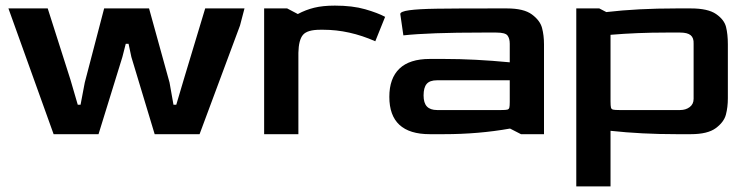

<svg xmlns="http://www.w3.org/2000/svg" viewBox="-20 -478 2663 684"><path d="M10 -448H150L231 -194L257 -105H267L282 -184L351 -448H511L584 -184L598 -105H608L635 -196L711 -448H851L835 -387L691 0H531L448 -275L438 -322H428L416 -275L331 0H171Z M921 -448H1003L1041 -428Q1069 -443 1099.5 -450.5Q1130 -458 1173 -458Q1236 -458 1281 -445Q1326 -432 1352 -418L1317 -331Q1224 -372 1132 -372H1121Q1075 -372 1059.5 -354Q1044 -336 1043 -290V0H921Z M1367 -133Q1367 -199 1403 -233.5Q1439 -268 1511 -268H1562Q1671 -268 1796 -256V-322Q1796 -341 1788 -351.5Q1780 -362 1748 -362H1698Q1509 -362 1417 -352L1406 -428Q1406 -437 1438 -441.5Q1470 -446 1535 -447Q1600 -448 1736 -448H1786Q1846 -448 1875 -426.5Q1904 -405 1911 -378.5Q1918 -352 1918 -320V0H1836L1797 -20Q1685 0 1561 0H1511Q1367 0 1367 -133ZM1766 -86Q1782 -86 1787.5 -87.5Q1793 -89 1794.5 -94.5Q1796 -100 1796 -115V-192H1537Q1511 -192 1500 -179Q1489 -166 1489 -138Q1489 -111 1501 -98.5Q1513 -86 1537 -86Z M2033 -448H2115L2140 -435Q2251 -448 2390 -448H2441Q2502 -448 2531 -428Q2560 -408 2566.5 -382Q2573 -356 2573 -320V-128Q2573 -96 2566 -69.5Q2559 -43 2530 -21.5Q2501 0 2441 0H2390Q2265 0 2155 -12V186H2033ZM2403 -86Q2423 -86 2437 -96.5Q2451 -107 2451 -126V-322Q2452 -343 2440.5 -352.5Q2429 -362 2403 -362H2353Q2249 -362 2155 -354V-117Q2155 -101 2156.5 -95Q2158 -89 2164 -87.5Q2170 -86 2186 -86Z"/></svg>

Font: Gold
Style: Regular
Weight: 400
Designer: jaiki
Version: Version 1.000